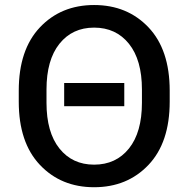

<svg xmlns="http://www.w3.org/2000/svg" viewBox="-20 -746 766 780"><path d="M362.3 14.6Q497.1 14.6 583.3 -76.2Q669.4 -167 669.4 -333V-377.9Q669.4 -543.9 583.3 -634.8Q497.1 -725.6 362.3 -725.6Q228 -725.6 142.1 -634.8Q56.2 -543.9 56.2 -377.9V-333Q56.2 -167 142.1 -76.2Q228 14.6 362.3 14.6ZM362.3 -77.1Q273.9 -77.1 221.4 -142.8Q168.9 -208.5 168.9 -328.6V-382.3Q168.9 -502.4 221.4 -568.1Q273.9 -633.8 362.3 -633.8Q451.2 -633.8 503.9 -568.1Q556.6 -502.4 556.6 -382.3V-328.6Q556.6 -208.5 503.9 -142.8Q451.2 -77.1 362.3 -77.1ZM240.7 -314.5H484.9V-408.7H240.7Z"/></svg>

Font: Roboto Flex
Style: wght 500 wdth 100 opsz 14.0 GRAD 0.00 slnt 0.00 XTRA 468 XOPQ 96 YOPQ 79 YTLC 514 YTUC 712 YTAS 750 YTDE -203.00 YTFI 738
Weight: 500
Designer: Berlow after Robertson
Foundry: Google
Version: Version 3.100